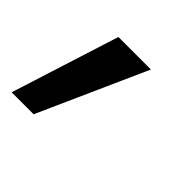

<svg xmlns="http://www.w3.org/2000/svg" viewBox="-119 -200 477 477"><g transform="rotate(45 119.5 38.5)"><path d="M-35.2 180.2 55.2 -104.5H169.4L42 180.2Z"/></g></svg>

Font: Inter Tight Medium
Style: Italic
Weight: 500
Italic angle: -9.39999°
Designer: Rasmus Andersson
Foundry: rsms
Version: Version 3.004